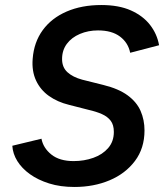

<svg xmlns="http://www.w3.org/2000/svg" viewBox="-20 -730 653 764"><path d="M276 14Q220 14 175.5 0Q131 -14 99 -37Q67 -60 49 -89Q31 -118 29 -150L145 -178Q152 -141 184.5 -115Q217 -89 273 -89Q315 -89 351.5 -102Q388 -115 410.5 -141Q433 -167 433 -205Q433 -233 420.5 -249.5Q408 -266 385.5 -276Q363 -286 332 -293L254 -313Q209 -324 175 -348Q141 -372 123.5 -409.5Q106 -447 110 -496Q115 -562 150 -610Q185 -658 245 -684Q305 -710 383 -710Q453 -710 501 -688.5Q549 -667 577 -631Q605 -595 613 -550L498 -520Q490 -560 457.5 -584.5Q425 -609 370 -609Q331 -609 298 -595Q265 -581 246 -555.5Q227 -530 227 -495Q227 -462 248.5 -442.5Q270 -423 307 -413L391 -392Q452 -377 488 -350.5Q524 -324 539.5 -288.5Q555 -253 555 -211Q555 -140 517 -89.5Q479 -39 416 -12.5Q353 14 276 14Z"/></svg>

Font: Figtree SemiBold
Style: Italic
Weight: 600
Italic angle: -9.5°
Foundry: Erik Kennedy
Version: Version 2.001;gftools[0.9.30]